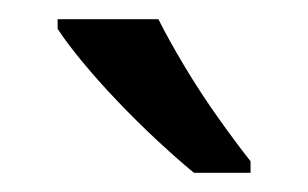

<svg xmlns="http://www.w3.org/2000/svg" viewBox="-20 -786 321 200"><path d="M145 -766Q156 -744 172.5 -716.5Q189 -689 207.5 -663Q226 -637 241 -618V-606H182Q165 -620 144 -639.5Q123 -659 102.5 -680.5Q82 -702 65.5 -722Q49 -742 40 -756V-766Z"/></svg>

Font: ltamil05
Style: Book
Weight: 400
Designer: Jelle Bosma - Monotype Design Team
Foundry: Monotype Imaging Inc.
Version: Version 2.003